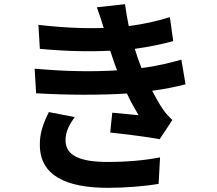

<svg xmlns="http://www.w3.org/2000/svg" viewBox="-20 -837 1040 920"><path d="M338 -276 214 -300C191 -252 169 -203 171 -139C173 4 297 63 497 63C579 63 670 56 740 44L747 -83C676 -69 591 -61 496 -61C364 -61 294 -91 294 -165C294 -208 314 -243 338 -276ZM146 -508 153 -390C305 -381 466 -381 588 -389C604 -355 623 -320 644 -285C614 -288 560 -293 518 -297L508 -202C581 -194 689 -181 745 -170L806 -262C788 -279 774 -294 761 -313C743 -339 726 -370 709 -402C769 -410 823 -421 869 -433L849 -551C800 -538 740 -521 658 -511L641 -556L626 -603C692 -612 755 -625 810 -640L794 -755C730 -735 666 -721 597 -712C590 -746 584 -781 579 -817L444 -802C457 -767 467 -735 477 -703C385 -700 283 -704 164 -718L171 -603C297 -591 414 -589 508 -594L528 -535L541 -500C430 -493 295 -494 146 -508Z"/></svg>

Font: Noto Sans Mono CJK SC
Style: Bold
Weight: 700
Designer: Ryoko NISHIZUKA 西塚涼子 (kana, bopomofo & ideographs); Paul D. Hunt (Latin, Greek & Cyrillic); Sandoll Communications 산돌커뮤니
Foundry: Adobe
Version: Version 2.004;hotconv 1.0.118;makeotfexe 2.5.65603